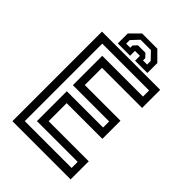

<svg xmlns="http://www.w3.org/2000/svg" viewBox="-245 -955 1061 1061"><g transform="rotate(45 285.0 -425.0)"><path d="M57.5 0V-700H512.5V-558.5H199V-424H478V-282.5H199V-141.5H512.5V0ZM105.5 -48.5H471.5V-96H153V-329.5H436.5V-377H153V-606.5H471.5V-654H105.5ZM340.5 -849.5 396.5 -793.5V-715.5H300.5V-753.5H261.5V-715.5H165.5V-793.5L221.5 -849.5ZM321 -819H240L199 -775.5V-747.5H231V-765L251.5 -787H310L330.5 -765V-747.5H362.5V-775.5Z"/></g></svg>

Font: Tourney Thin Medium
Style: Regular
Weight: 500
Version: Version 1.015